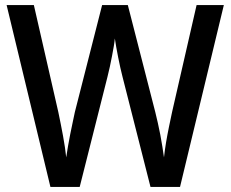

<svg xmlns="http://www.w3.org/2000/svg" viewBox="-20 -734 906 754"><path d="M859 -714 687 0H571L461 -433Q457 -449 452.5 -468.5Q448 -488 444 -509Q440 -530 436.5 -549Q433 -568 431 -583Q430 -571 427 -553Q424 -535 420 -514.5Q416 -494 411.5 -472.5Q407 -451 402 -432L293 0H178L6 -714H113L209 -294Q214 -271 218.5 -247.5Q223 -224 227.5 -200.5Q232 -177 235 -155.5Q238 -134 240 -116Q243 -137 247 -159.5Q251 -182 255.5 -205.5Q260 -229 265 -251.5Q270 -274 274 -294L381 -714H482L590 -293Q595 -273 600 -250.5Q605 -228 609.5 -205Q614 -182 617.5 -159Q621 -136 624 -116Q627 -144 632 -174Q637 -204 643.5 -235.5Q650 -267 656 -295L752 -714Z"/></svg>

Font: Noto Sans Hebrew SemiCondensed Medium
Style: Regular
Weight: 500
Width: 4
Designer: Monotype Design Team
Foundry: Monotype Imaging Inc.
Version: Version 2.003